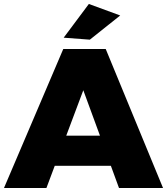

<svg xmlns="http://www.w3.org/2000/svg" viewBox="-47 -948 842 968"><path d="M553 0H775L486 -701H272L-27 0H187L229 -112H512ZM287 -264 373 -493 457 -264ZM401 -928 274 -758 406 -748 559 -870Z"/></svg>

Font: Argentum Sans ExtraBold
Style: Regular
Weight: 800
Designer: Julieta Ulanovsky
Foundry: Julieta Ulanovsky
Version: Version 5.001;February 15, 2019;FontCreator 11.5.0.2425 64-b